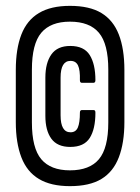

<svg xmlns="http://www.w3.org/2000/svg" viewBox="-20 -630 479 656"><path d="M219 6Q154 6 113 -18.5Q72 -43 53 -92.5Q34 -142 34 -213V-391Q34 -463 53 -512Q72 -561 113 -585.5Q154 -610 219 -610Q286 -610 326.5 -585.5Q367 -561 386 -512Q405 -463 405 -391V-213Q405 -142 386 -92.5Q367 -43 326.5 -18.5Q286 6 219 6ZM219 -48Q286 -48 318 -86Q350 -124 350 -212V-392Q350 -480 318 -518Q286 -556 219 -556Q153 -556 121 -518Q89 -480 89 -392V-212Q89 -124 121 -86Q153 -48 219 -48ZM220 -128Q176 -128 155.5 -156Q135 -184 135 -234V-365Q135 -415 155.5 -444Q176 -473 220 -473Q267 -473 286.5 -442Q306 -411 306 -356Q306 -351 304 -349Q302 -347 299 -347H260Q253 -347 253 -356Q254 -391 246.5 -406.5Q239 -422 221 -422Q187 -422 187 -365V-236Q187 -178 221 -178Q239 -178 246 -194.5Q253 -211 253 -245Q253 -254 260 -254H299Q302 -254 304 -252.5Q306 -251 306 -245Q306 -189 286.5 -158.5Q267 -128 220 -128Z"/></svg>

Font: Sofia Sans Extra Condensed SemiBold
Style: Regular
Weight: 600
Designer: Botio Nikoltchev, Ani Petrova
Foundry: lettersoup
Version: Version 4.101